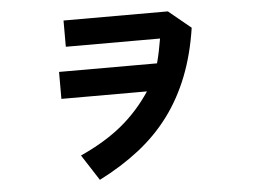

<svg xmlns="http://www.w3.org/2000/svg" viewBox="-50 -692 1099 816"><g transform="rotate(-5 500.0 -284.0)"><path d="M789 -550Q772 -437 736 -345.5Q700 -254 645 -180Q590 -106 514.5 -47Q439 12 344 60L273 -50Q379 -98 451 -157.5Q523 -217 576 -297H211V-412H629Q636 -438 641 -462.5Q646 -487 651 -516H249V-628H694Z"/></g></svg>

Font: NanumGothicCoding
Style: Bold
Weight: 700
Monospace: yes
Designer: Kwon Bruce; Nicolas Noh; Sung-woo Choi; Go-un Cha; Soo-hyun Park;
Foundry: NHN Corporation
Version: Version 2.000;PS 1;hotconv 1.0.49;makeotf.lib2.0.14853